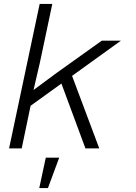

<svg xmlns="http://www.w3.org/2000/svg" viewBox="-20 -752 690 973"><path d="M26 0 181 -732H245L182 -434L150 -296L265 -381L496 -546H593L135 -216L90 0ZM413 0 284 -348 339 -384 483 0ZM179 201 212 47H280L223 201Z"/></svg>

Font: Azeret Mono ExtraLight
Style: Italic
Weight: 250
Italic angle: -12°
Designer: Martin Vácha
Foundry: Displaay
Version: Version 1.002